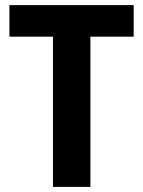

<svg xmlns="http://www.w3.org/2000/svg" viewBox="-20 -734 563 754"><path d="M335 0H188V-590H17V-714H505V-590H335Z"/></svg>

Font: Noto Sans Lao SemiCondensed
Style: Bold
Weight: 700
Width: 4
Designer: Monotype Design Team
Foundry: Monotype Imaging Inc.
Version: Version 2.003; ttfautohint (v1.8.4.7-5d5b)